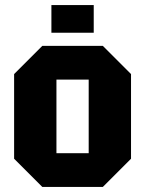

<svg xmlns="http://www.w3.org/2000/svg" viewBox="-20 -742 576 762"><path d="M36 -112V-448L148 -560H388L500 -448V-112L388 0H148ZM204 -134H332V-426H204ZM184 -612V-722H352V-612Z"/></svg>

Font: Tektur SemiCondensed
Style: Bold
Weight: 700
Width: 4
Designer: Adam Jagosz
Foundry: Adam Jagosz
Version: Version 1.005;gftools[0.9.30]